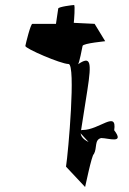

<svg xmlns="http://www.w3.org/2000/svg" viewBox="-20 -759 514 765"><path d="M81 -576C79 -566 223 -504 253 -504C283 -504 252 -151 243 -95L319 -14C318 -6 346 -145 354 -145C368 -170 355 -202 383 -209C412 -209 478 -184 435 -240C447 -321 376 -241 309 -241C307 -241 305 -241 303 -240L328 -399C346 -514 341 -537 291 -503C296 -508 307 -566 309 -576C311 -587 407 -595 399 -595L357 -664L274 -668C275 -676 280 -739 275 -739C269 -739 213 -732 212 -725L203 -664H109C102 -664 83 -587 81 -576ZM333 -193C305 -207 303 -220 301 -228Z"/></svg>

Font: Ampere
Style: UltCndIta
Weight: 400
Version: Version 1